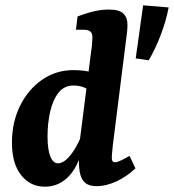

<svg xmlns="http://www.w3.org/2000/svg" viewBox="-20 -694 655 723"><path d="M344 7Q310 7 295 -11.5Q280 -30 278 -65Q277 -78 277 -100Q277 -122 277 -137L323 -499Q325 -510 326.5 -527.5Q328 -545 328 -553Q328 -569 320 -575.5Q312 -582 296 -582H266L272 -632Q309 -646 336.5 -652Q364 -658 391 -658Q429 -658 444.5 -643Q460 -628 460 -600Q460 -589 458.5 -574Q457 -559 455 -546L405 -148Q404 -136 402.5 -122.5Q401 -109 401 -98Q401 -83 413 -83Q420 -83 432.5 -88.5Q445 -94 468 -107L490 -60Q456 -28 417.5 -10.5Q379 7 344 7ZM149 9Q94 9 59.5 -34.5Q25 -78 25 -157Q25 -233 55 -294.5Q85 -356 137.5 -393Q190 -430 257 -430Q289 -430 320 -423.5Q351 -417 374 -409L338 -340Q319 -354 300.5 -363Q282 -372 256 -372Q222 -372 200.5 -345Q179 -318 169 -274Q159 -230 159 -180Q159 -131 169.5 -105Q180 -79 198 -79Q211 -79 224.5 -89Q238 -99 253 -120Q268 -141 282 -172L297 -165Q282 -79 243.5 -35Q205 9 149 9ZM491 -474 519 -674 615 -666Q606 -617 585.5 -563Q565 -509 540 -467Z"/></svg>

Font: Yrsa
Style: Bold Italic
Weight: 700
Italic angle: -7.10001°
Version: Version 2.004